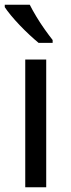

<svg xmlns="http://www.w3.org/2000/svg" viewBox="-21 -786 299 806"><path d="M173 0H85V-536H173ZM104 -766Q115 -744 131.5 -716.5Q148 -689 166.5 -663Q185 -637 200 -618V-606H141Q124 -620 103 -639.5Q82 -659 61.5 -680.5Q41 -702 24.5 -722Q8 -742 -1 -756V-766Z"/></svg>

Font: Noto Sans Canadian Aboriginal
Style: Regular
Weight: 400
Designer: Monotype Design Team, Typotheque's Kevin King
Foundry: Monotype Imaging Inc.
Version: Version 2.002